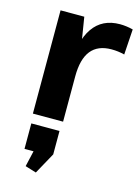

<svg xmlns="http://www.w3.org/2000/svg" viewBox="-125 -618 697 970"><g transform="rotate(15 223.5 -133.0)"><path d="M70.4 -540H194.5L228.3 -331.1V0H70.4ZM190.9 -277.7Q190.9 -412.2 238.9 -481.1Q286.8 -550.1 379.4 -550.1Q395.9 -550.1 413.2 -547.8Q430.4 -545.6 447.5 -541.1L438.8 -407.8Q406.2 -416.3 370.7 -416.3Q299.4 -416.3 263.8 -371.8Q228.3 -327.2 228.3 -236.6ZM223 50V172.6L161.7 283.7L103.8 265.9L141.6 101.7L202.6 183.2H75.6V50Z"/></g></svg>

Font: Pathway Extreme 8pt Thin
Style: Regular
Weight: 100
Designer: Eduardo Rodriguez Tunni
Foundry: Eduardo Rodriguez Tunni
Version: Version 1.000